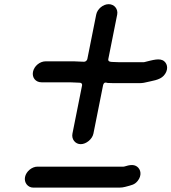

<svg xmlns="http://www.w3.org/2000/svg" viewBox="-20 -694 801 897"><path d="M135.6 182.5H537.6C547.2 182.5 556.3 181.3 564.8 179C595.4 170.7 608.2 169.3 622.6 151.9C643.8 126.2 638.4 97.6 620.4 84.5C604.9 73.3 586 76.1 561.2 83.9C560.1 84.2 558.5 84.5 557.1 84.5H155.1C129.1 84.5 102.1 106.9 96.9 133C91.7 159.2 109.8 182.5 135.6 182.5ZM482.2 -306.5C492.5 -306.5 501 -306.2 511.4 -305.5H630C637.9 -305.5 644.2 -306 651.7 -307.2C691.5 -316.6 725.7 -319.4 744.8 -340.3C766.8 -364.3 764.7 -393.2 747.2 -407.8C726.6 -424.9 692.6 -412.9 654.7 -403.9C653.9 -403.7 652.5 -403.5 651.6 -403.5H533.6C525.5 -403.5 517 -404.5 506.8 -404.5C494.9 -404.5 483.7 -406.5 486 -418L527.5 -626C532.6 -651.8 513.9 -674.5 487.7 -674.5C461.6 -674.5 434.7 -652.1 429.5 -626L388 -418C386.9 -412.6 380.5 -405.5 373 -405.5C357.3 -405.5 337.9 -407.5 325.4 -407.5H193.4C166 -407.5 139.5 -385.5 134.1 -358.5C128.7 -331.5 146.5 -309.5 173.8 -309.5H305.8C318.9 -309.5 341.5 -307.5 353.4 -307.5C360.2 -307.5 364.8 -301.8 363.4 -295L318.5 -70C313.2 -43.8 331.3 -20.5 357.1 -20.5C383 -20.5 411.3 -44.1 416.5 -70L461.4 -295C465.4 -315 480.5 -306.5 482.2 -306.5Z"/></svg>

Font: Smoothie
Style: LightIt
Weight: 400
Foundry: Cannot Into Space Fonts
Version: Version 0.8